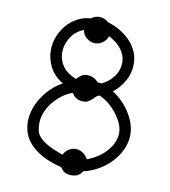

<svg xmlns="http://www.w3.org/2000/svg" viewBox="-81 -754 763 863"><g transform="rotate(10 300.0 -322.5)"><path d="M193 -361Q151 -387 132.5 -423.5Q114 -460 114 -499Q114 -531 125.5 -561Q137 -591 157.5 -615Q178 -639 206 -654Q234 -669 267 -671Q283 -684 304 -684Q326 -684 346 -667Q415 -645 453.5 -600.5Q492 -556 492 -502Q492 -462 473 -426.5Q454 -391 421 -365Q446 -349 466.5 -328Q487 -307 501.5 -283.5Q516 -260 524 -235.5Q532 -211 532 -187Q532 -154 518.5 -122.5Q505 -91 481 -64Q457 -37 424 -17Q391 3 352 12L344 22Q336 32 324.5 35.5Q313 39 302 39Q291 39 279.5 35.5Q268 32 260 22L251 11Q196 -3 160.5 -23Q125 -43 104.5 -66.5Q84 -90 76 -115Q68 -140 68 -164Q68 -195 78 -224.5Q88 -254 105 -279.5Q122 -305 144.5 -326Q167 -347 193 -361ZM340 -400 344 -394 363 -391Q396 -405 418 -434.5Q440 -464 440 -501Q440 -531 419.5 -559Q399 -587 361 -606Q354 -586 338 -575Q322 -564 304 -564Q284 -564 266 -578Q248 -592 245 -614Q209 -601 187.5 -568Q166 -535 166 -496Q166 -465 185 -437Q204 -409 247 -391Q260 -404 270 -410.5Q280 -417 297 -417Q320 -417 340 -400ZM254 -314 245 -327Q220 -319 197.5 -302Q175 -285 157.5 -263.5Q140 -242 130 -216.5Q120 -191 120 -167Q120 -148 123.5 -132.5Q127 -117 140 -103Q153 -89 178 -75Q203 -61 247 -45Q255 -62 270 -71.5Q285 -81 302 -81Q319 -81 334.5 -71Q350 -61 358 -44Q383 -53 405.5 -67.5Q428 -82 444.5 -100.5Q461 -119 471 -140.5Q481 -162 481 -186Q481 -210 469 -234Q457 -258 439.5 -279Q422 -300 401.5 -315Q381 -330 365 -336Q356 -334 349.5 -327.5Q343 -321 336 -314.5Q329 -308 320 -302.5Q311 -297 297 -297Q271 -297 254 -314Z"/></g></svg>

Font: Nelagoney
Style: Regular
Weight: 400
Designer: Kanati
Foundry: Kanati and Michael Everson
Version: Version 2.000